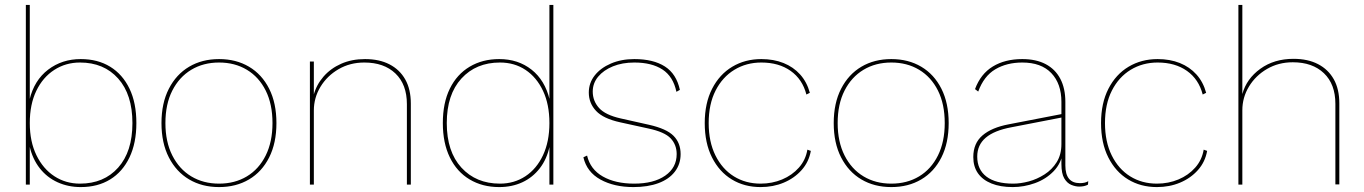

<svg xmlns="http://www.w3.org/2000/svg" viewBox="-20 -750 5540 780"><path d="M308 10Q257 10 214 -9.5Q171 -29 141.5 -66.5Q112 -104 100 -157L101 -159V0H85V-730H101V-343L100 -345Q119 -424 175.5 -467Q232 -510 308 -510Q377 -510 427.5 -479Q478 -448 506 -390Q534 -332 534 -250Q534 -169 506 -110.5Q478 -52 427.5 -21Q377 10 308 10ZM305 -4Q402 -4 460 -69Q518 -134 518 -250Q518 -366 460 -431Q402 -496 305 -496Q247 -496 200.5 -466Q154 -436 127.5 -381Q101 -326 101 -250Q101 -175 128 -119.5Q155 -64 201 -34Q247 -4 305 -4Z M870 -510Q939 -510 991.5 -479Q1044 -448 1073.5 -389.5Q1103 -331 1103 -250Q1103 -169 1073.5 -110.5Q1044 -52 991.5 -21Q939 10 870 10Q801 10 748.5 -21Q696 -52 666 -110.5Q636 -169 636 -250Q636 -331 666 -389.5Q696 -448 748.5 -479Q801 -510 870 -510ZM870 -496Q806 -496 757 -466.5Q708 -437 680 -382Q652 -327 652 -250Q652 -174 680 -118.5Q708 -63 757 -33.5Q806 -4 870 -4Q934 -4 983 -33.5Q1032 -63 1059.5 -118.5Q1087 -174 1087 -250Q1087 -327 1059.5 -382Q1032 -437 983 -466.5Q934 -496 870 -496Z M1239 0V-500H1255V-360L1254 -363Q1265 -405 1294 -438.5Q1323 -472 1366 -491Q1409 -510 1463 -510Q1521 -510 1562.5 -488.5Q1604 -467 1626.5 -427Q1649 -387 1649 -329V0H1633V-327Q1633 -407 1586.5 -451.5Q1540 -496 1460 -496Q1402 -496 1355.5 -469Q1309 -442 1282 -397.5Q1255 -353 1255 -301V0Z M2008 10Q1940 10 1888 -21Q1836 -52 1807.5 -110.5Q1779 -169 1779 -250Q1779 -332 1807.5 -390Q1836 -448 1888 -479Q1940 -510 2008 -510Q2085 -510 2139.5 -467Q2194 -424 2213 -345L2212 -343V-730H2228V0H2212V-159L2213 -157Q2202 -104 2173 -66.5Q2144 -29 2102 -9.5Q2060 10 2008 10ZM2011 -4Q2069 -4 2114.5 -34Q2160 -64 2186 -119.5Q2212 -175 2212 -250Q2212 -326 2186 -381Q2160 -436 2115 -466Q2070 -496 2011 -496Q1914 -496 1854.5 -431Q1795 -366 1795 -250Q1795 -134 1854.5 -69Q1914 -4 2011 -4Z M2553 10Q2475 10 2419.5 -20.5Q2364 -51 2350 -111L2365 -118Q2378 -62 2429 -33Q2480 -4 2556 -4Q2636 -4 2682.5 -36.5Q2729 -69 2729 -124Q2729 -162 2704.5 -188Q2680 -214 2614 -228L2500 -253Q2431 -268 2401.5 -299.5Q2372 -331 2372 -374Q2372 -413 2396 -443.5Q2420 -474 2462 -492Q2504 -510 2557 -510Q2634 -510 2681 -480Q2728 -450 2742 -385L2728 -377Q2715 -439 2671.5 -467.5Q2628 -496 2557 -496Q2508 -496 2470 -480.5Q2432 -465 2410 -438.5Q2388 -412 2388 -378Q2388 -340 2413.5 -311.5Q2439 -283 2501 -269L2617 -243Q2688 -227 2716.5 -198Q2745 -169 2745 -124Q2745 -83 2721.5 -52.5Q2698 -22 2655 -6Q2612 10 2553 10Z M3073 -510Q3123 -510 3163 -494Q3203 -478 3230.5 -447.5Q3258 -417 3270 -373L3256 -366Q3240 -428 3192 -462Q3144 -496 3073 -496Q3012 -496 2963.5 -466.5Q2915 -437 2887 -382Q2859 -327 2859 -250Q2859 -174 2886.5 -118.5Q2914 -63 2961.5 -33.5Q3009 -4 3070 -4Q3117 -4 3157.5 -21Q3198 -38 3225.5 -69Q3253 -100 3260 -142L3274 -137Q3266 -92 3236.5 -59Q3207 -26 3164 -8Q3121 10 3070 10Q3004 10 2953 -21Q2902 -52 2872.5 -110.5Q2843 -169 2843 -250Q2843 -331 2873 -389.5Q2903 -448 2955 -479Q3007 -510 3073 -510Z M3601 -510Q3670 -510 3722.5 -479Q3775 -448 3804.5 -389.5Q3834 -331 3834 -250Q3834 -169 3804.5 -110.5Q3775 -52 3722.5 -21Q3670 10 3601 10Q3532 10 3479.5 -21Q3427 -52 3397 -110.5Q3367 -169 3367 -250Q3367 -331 3397 -389.5Q3427 -448 3479.5 -479Q3532 -510 3601 -510ZM3601 -496Q3537 -496 3488 -466.5Q3439 -437 3411 -382Q3383 -327 3383 -250Q3383 -174 3411 -118.5Q3439 -63 3488 -33.5Q3537 -4 3601 -4Q3665 -4 3714 -33.5Q3763 -63 3790.5 -118.5Q3818 -174 3818 -250Q3818 -327 3790.5 -382Q3763 -437 3714 -466.5Q3665 -496 3601 -496Z M4292 -336Q4292 -410 4251 -453Q4210 -496 4133 -496Q4070 -496 4023.5 -468.5Q3977 -441 3954 -378L3941 -388Q3964 -450 4013.5 -480Q4063 -510 4133 -510Q4189 -510 4228 -489.5Q4267 -469 4287.5 -430Q4308 -391 4308 -336V-78Q4308 -6 4367 -6Q4389 -6 4401 -14L4400 0Q4386 8 4364 8Q4349 8 4332 1Q4315 -6 4303.5 -25.5Q4292 -45 4292 -84V-130L4299 -136Q4292 -87 4260.5 -54.5Q4229 -22 4184.5 -6Q4140 10 4094 10Q4044 10 4008 -4.5Q3972 -19 3953 -46Q3934 -73 3934 -112Q3934 -168 3971.5 -200Q4009 -232 4078 -245L4295 -287V-273L4089 -233Q4019 -220 3984.5 -190.5Q3950 -161 3950 -114Q3950 -61 3987.5 -32.5Q4025 -4 4096 -4Q4126 -4 4159.5 -13Q4193 -22 4223.5 -41.5Q4254 -61 4273 -91.5Q4292 -122 4292 -165Z M4683 -510Q4733 -510 4773 -494Q4813 -478 4840.5 -447.5Q4868 -417 4880 -373L4866 -366Q4850 -428 4802 -462Q4754 -496 4683 -496Q4622 -496 4573.5 -466.5Q4525 -437 4497 -382Q4469 -327 4469 -250Q4469 -174 4496.5 -118.5Q4524 -63 4571.5 -33.5Q4619 -4 4680 -4Q4727 -4 4767.5 -21Q4808 -38 4835.5 -69Q4863 -100 4870 -142L4884 -137Q4876 -92 4846.5 -59Q4817 -26 4774 -8Q4731 10 4680 10Q4614 10 4563 -21Q4512 -52 4482.5 -110.5Q4453 -169 4453 -250Q4453 -331 4483 -389.5Q4513 -448 4565 -479Q4617 -510 4683 -510Z M5011 0V-730H5027V-368Q5044 -430 5100 -470.5Q5156 -511 5235 -511Q5293 -511 5334.5 -489.5Q5376 -468 5398.5 -428Q5421 -388 5421 -330V-1H5405V-328Q5405 -408 5358.5 -452.5Q5312 -497 5232 -497Q5174 -497 5127.5 -470Q5081 -443 5054 -398.5Q5027 -354 5027 -302V0Z"/></svg>

Font: Work Sans Thin
Style: Regular
Weight: 250
Designer: Wei Huang
Foundry: Wei Huang
Version: Version 2.012